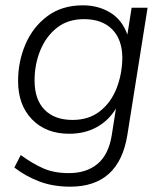

<svg xmlns="http://www.w3.org/2000/svg" viewBox="-20 -514 618 722"><path d="M244 188Q179 188 127 168Q75 148 34 116L58 69Q102 101 142.5 119Q183 137 239 137Q305 137 346.5 102.5Q388 68 400 -4L416 -106Q389 -61 344 -36Q299 -11 240 -11Q153 -11 100.5 -65Q48 -119 48 -209Q48 -283 76 -348Q104 -413 158.5 -453.5Q213 -494 292 -494Q349 -494 394 -467Q439 -440 459 -384L475 -485H535L459 -7Q428 188 244 188ZM253 -63Q314 -63 355.5 -95.5Q397 -128 418 -181Q439 -234 440 -295Q440 -365 402 -403.5Q364 -442 296 -442Q235 -442 194 -409.5Q153 -377 131.5 -324.5Q110 -272 110 -211Q110 -140 147.5 -101.5Q185 -63 253 -63Z"/></svg>

Font: Nunito Sans Light
Style: Italic
Weight: 300
Italic angle: -9°
Designer: Vernon Adams
Foundry: Vernon Adams
Version: Version 3.006; ttfautohint (v1.8.3)